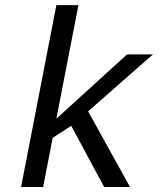

<svg xmlns="http://www.w3.org/2000/svg" viewBox="-20 -745 640 765"><path d="M395 0 263.7 -243.7 189.9 -195.8 151.9 0H64L204.6 -724.6H292.5L204.6 -272L486.3 -528.3H589.4L331.1 -301.3L498 0Z"/></svg>

Font: Liberation Mono
Style: Italic
Weight: 400
Italic angle: -12°
Monospace: yes
Designer: Steve Matteson
Foundry: Ascender Corporation
Version: Version 2.1.5